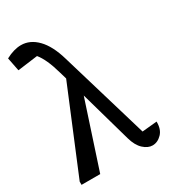

<svg xmlns="http://www.w3.org/2000/svg" viewBox="-187 -840 843 944"><g transform="rotate(-30 234.5 -368.5)"><path d="M389 -77 473 -85Q474 -41 450.5 -17Q427 7 398 7Q372 7 347 -16Q322 -39 309 -85L227 -375L104 0H-2V-18L194 -491L182 -532Q158 -618 125 -658L11 -643L-4 -719Q43 -744 83 -744Q134 -744 175 -702Q216 -660 240 -578Z"/></g></svg>

Font: Piazzolla Medium
Style: Regular
Weight: 500
Designer: Juan Pablo del Peral
Foundry: Huerta Tipografica
Version: Version 1.330